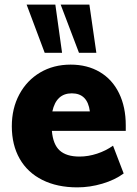

<svg xmlns="http://www.w3.org/2000/svg" viewBox="-20 -801 593 829"><path d="M523 -236H204Q209 -177 238 -151Q267 -125 323 -125Q361 -125 399 -137.5Q437 -150 468 -172L514 -52Q476 -24 422 -8Q368 8 314 8Q227 8 163 -24Q99 -56 65 -115.5Q31 -175 31 -256Q31 -333 63.5 -393.5Q96 -454 153.5 -488Q211 -522 285 -522Q357 -522 411 -490Q465 -458 494 -398.5Q523 -339 523 -260ZM206 -320H368Q358 -398 290 -398Q223 -398 206 -320ZM95 -781H219L248 -573H173ZM242 -781H366L396 -573H321Z"/></svg>

Font: Muli Black
Style: Regular
Weight: 900
Designer: Vernon Adams
Foundry: Vernon Adams
Version: Version 2.001